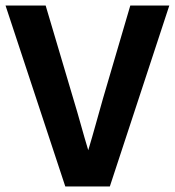

<svg xmlns="http://www.w3.org/2000/svg" viewBox="-24 -674 632 694"><path d="M588 -654H447L348 -317C329 -251 315 -197 295 -131C276 -193 261 -252 241 -317L141 -654H-4L212 0H373Z"/></svg>

Font: Falling Sky
Style: SeBd
Weight: 600
Designer: Paul D. Hunt
Foundry: Adobe Systems Incorporated
Version: Version 1.02